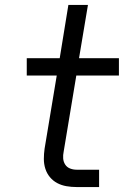

<svg xmlns="http://www.w3.org/2000/svg" viewBox="-20 -755 540 775"><path d="M289 0Q268 0 248 -3.5Q228 -7 211 -16Q194 -25 181.5 -40Q169 -55 163 -74Q157 -93 157 -113.5Q157 -134 160 -155L209 -450H88V-520H221L256 -735H335L299 -520H460V-450H288L237 -143Q234 -129 235 -115.5Q236 -102 243 -91Q250 -80 262.5 -75Q275 -70 289 -70H380V0Z"/></svg>

Font: Iosevka SS04 Oblique
Style: Regular
Weight: 400
Italic angle: -9°
Monospace: yes
Designer: Belleve Invis
Foundry: Belleve Invis
Version: Version 19.0.0; ttfautohint (v1.8.4)